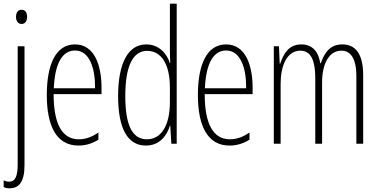

<svg xmlns="http://www.w3.org/2000/svg" viewBox="-24 -780 2059 1042"><path d="M63 -688C63 -667 73 -650 93 -650C112 -650 123 -665 123 -689C123 -709 115 -727 93 -727C71 -727 63 -709 63 -688ZM29 242C77 241 109 211 109 116V-529H72V110C72 175 60 206 25 206C15 206 4 203 -4 199V235C3 239 14 242 29 242Z M383 -539C280 -539 230 -433 230 -264C230 -97 282 10 402 10C444 10 480 -3 510 -22V-61C474 -36 440 -24 404 -24C312 -24 267 -109 267 -269H527V-303C527 -425 489 -539 383 -539ZM383 -506C461 -506 493 -412 492 -301H268C274 -439 316 -506 383 -506Z M768 10C843 10 882 -45 898 -98H900L906 0H935V-760H898V-506C898 -484 899 -463 900 -437H898C883 -487 840 -539 770 -539C673 -539 617 -441 617 -258C617 -83 668 10 768 10ZM773 -24C690 -24 656 -109 656 -258C656 -420 696 -504 775 -504C853 -504 898 -428 898 -307V-226C898 -102 853 -24 773 -24Z M1203 -539C1100 -539 1050 -433 1050 -264C1050 -97 1102 10 1222 10C1264 10 1300 -3 1330 -22V-61C1294 -36 1260 -24 1224 -24C1132 -24 1087 -109 1087 -269H1347V-303C1347 -425 1309 -539 1203 -539ZM1203 -506C1281 -506 1313 -412 1312 -301H1088C1094 -439 1136 -506 1203 -506Z M1834 -539C1769 -539 1738 -497 1717 -437H1714C1706 -491 1678 -539 1611 -539C1540 -539 1513 -483 1497 -435H1494L1490 -529H1462V0H1499V-326C1499 -417 1530 -505 1606 -505C1653 -505 1687 -471 1687 -354V0H1724V-332C1724 -438 1764 -505 1829 -505C1876 -505 1910 -467 1910 -367V0H1947V-371C1947 -487 1906 -539 1834 -539Z"/></svg>

Font: Noto Sans Georgian ExtraCondensed ExtraLight
Style: Regular
Weight: 200
Width: 2
Designer: Monotype Design Team, Akaki Razmadze
Foundry: Google LLC
Version: Version 2.005